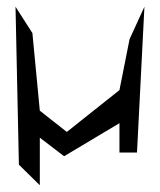

<svg xmlns="http://www.w3.org/2000/svg" viewBox="-20 -452 474 569"><path d="M178 -61 98 -124 76 -354 26 -432 36 36 98 97V-44L170 11L334 -87V0H386L408 -432L364 -336L334 -185Z"/></svg>

Font: Stormblade
Style: Regular
Weight: 400
Designer: Mew Too
Foundry: Cannot Into Space Fonts
Version: Version 0.77